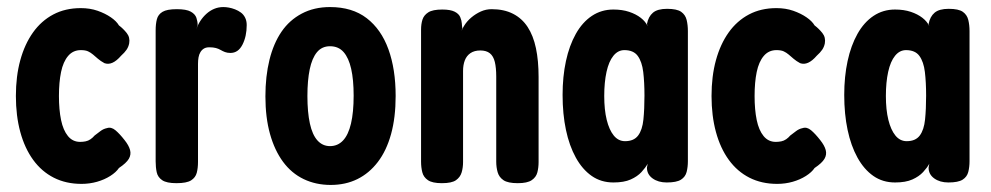

<svg xmlns="http://www.w3.org/2000/svg" viewBox="-20 -509 2809 544"><path d="M211 12Q167 12 132.5 -5.5Q98 -23 74 -56Q50 -89 37.5 -135Q25 -181 25 -237Q25 -293 37.5 -338.5Q50 -384 73.5 -417Q97 -450 131 -468Q165 -486 209 -486Q235 -486 256.5 -478.5Q278 -471 294 -460Q310 -449 317 -437Q329 -428 339 -415.5Q349 -403 346 -386Q344 -376 338.5 -368Q333 -360 323 -351Q298 -322 276 -330Q265 -336 257.5 -342.5Q250 -349 243.5 -354.5Q237 -360 229.5 -363.5Q222 -367 209 -367Q187 -367 173 -350.5Q159 -334 153 -305Q147 -276 147 -237Q147 -198 153 -169Q159 -140 172.5 -123.5Q186 -107 207 -107Q215 -107 222.5 -108.5Q230 -110 236.5 -114.5Q243 -119 248 -125Q256 -131 264.5 -137.5Q273 -144 283 -146Q295 -150 307 -140Q319 -130 333 -112Q345 -97 348.5 -84Q352 -71 345 -59Q338 -47 317 -33Q309 -21 292.5 -10.5Q276 0 255 6Q234 12 211 12Z M480 10Q452 10 439.5 1.5Q427 -7 424 -21Q421 -35 421 -52V-423Q421 -441 424.5 -454.5Q428 -468 440.5 -475.5Q453 -483 481 -483Q508 -483 520.5 -476Q533 -469 536.5 -458.5Q540 -448 540 -438L536 -425Q540 -438 547.5 -449.5Q555 -461 565 -470Q575 -479 587 -484Q599 -489 613 -489Q620 -489 628.5 -487.5Q637 -486 646 -482.5Q655 -479 662.5 -473.5Q670 -468 674.5 -459Q679 -450 679 -438Q679 -406 667 -382.5Q655 -359 633 -359Q624 -359 617.5 -361.5Q611 -364 605 -367.5Q599 -371 591.5 -373Q584 -375 573 -375Q564 -375 558 -371.5Q552 -368 548 -361.5Q544 -355 542.5 -346.5Q541 -338 541 -328V-50Q541 -33 537.5 -19.5Q534 -6 521.5 2Q509 10 480 10Z M917 15Q875 15 840.5 -1.5Q806 -18 782 -50.5Q758 -83 745 -129.5Q732 -176 732 -236Q732 -293 743.5 -339.5Q755 -386 777.5 -419Q800 -452 835 -470.5Q870 -489 915 -489Q978 -489 1019 -457.5Q1060 -426 1080.5 -369.5Q1101 -313 1101 -237Q1101 -176 1088 -129Q1075 -82 1050.5 -50Q1026 -18 992.5 -1.5Q959 15 917 15ZM915 -95Q937 -95 952 -111Q967 -127 974.5 -159Q982 -191 982 -238Q982 -283 975 -314Q968 -345 953.5 -361.5Q939 -378 915 -378Q892 -378 878 -361Q864 -344 857.5 -312.5Q851 -281 851 -237Q851 -191 858 -159Q865 -127 879.5 -111Q894 -95 915 -95Z M1232 10Q1205 10 1192.5 1.5Q1180 -7 1176.5 -21Q1173 -35 1173 -51V-425Q1173 -441 1177 -453.5Q1181 -466 1193.5 -474Q1206 -482 1233 -482Q1256 -482 1268 -476Q1280 -470 1284 -460.5Q1288 -451 1288.5 -442.5Q1289 -434 1290 -429L1284 -410Q1287 -423 1295 -436Q1303 -449 1315.5 -459.5Q1328 -470 1342.5 -476.5Q1357 -483 1373 -483Q1408 -483 1433.5 -470Q1459 -457 1475 -432.5Q1491 -408 1498.5 -372.5Q1506 -337 1506 -291V-50Q1506 -34 1502.5 -20.5Q1499 -7 1486.5 1.5Q1474 10 1447 10Q1419 10 1406.5 1.5Q1394 -7 1390 -21Q1386 -35 1386 -51V-292Q1386 -317 1382 -333.5Q1378 -350 1368 -358Q1358 -366 1341 -366Q1324 -366 1313 -358.5Q1302 -351 1297 -338Q1292 -325 1292 -308V-50Q1292 -34 1288 -20.5Q1284 -7 1272 1.5Q1260 10 1232 10Z M1869 8Q1845 8 1829 -3.5Q1813 -15 1813 -34L1815 -45Q1809 -34 1797.5 -21.5Q1786 -9 1767 -0.5Q1748 8 1718 8Q1683 8 1656.5 -10.5Q1630 -29 1611.5 -62.5Q1593 -96 1583.5 -141Q1574 -186 1574 -240Q1574 -292 1583.5 -336Q1593 -380 1611.5 -413Q1630 -446 1657 -464Q1684 -482 1718 -482Q1743 -482 1762.5 -475.5Q1782 -469 1795.5 -458.5Q1809 -448 1815 -435L1813 -441Q1817 -462 1830 -473Q1843 -484 1870 -484Q1898 -484 1910 -475.5Q1922 -467 1925.5 -452.5Q1929 -438 1929 -421V-52Q1929 -36 1925.5 -22Q1922 -8 1909.5 0Q1897 8 1869 8ZM1751 -109Q1776 -109 1788 -125Q1800 -141 1803 -170.5Q1806 -200 1806 -238Q1806 -276 1802.5 -305Q1799 -334 1787 -350.5Q1775 -367 1749 -367Q1731 -367 1718 -351Q1705 -335 1698.5 -305.5Q1692 -276 1692 -237Q1692 -198 1699 -169.5Q1706 -141 1719 -125Q1732 -109 1751 -109Z M2182 12Q2138 12 2103.5 -5.5Q2069 -23 2045 -56Q2021 -89 2008.5 -135Q1996 -181 1996 -237Q1996 -293 2008.5 -338.5Q2021 -384 2044.5 -417Q2068 -450 2102 -468Q2136 -486 2180 -486Q2206 -486 2227.5 -478.5Q2249 -471 2265 -460Q2281 -449 2288 -437Q2300 -428 2310 -415.5Q2320 -403 2317 -386Q2315 -376 2309.5 -368Q2304 -360 2294 -351Q2269 -322 2247 -330Q2236 -336 2228.5 -342.5Q2221 -349 2214.5 -354.5Q2208 -360 2200.5 -363.5Q2193 -367 2180 -367Q2158 -367 2144 -350.5Q2130 -334 2124 -305Q2118 -276 2118 -237Q2118 -198 2124 -169Q2130 -140 2143.5 -123.5Q2157 -107 2178 -107Q2186 -107 2193.5 -108.5Q2201 -110 2207.5 -114.5Q2214 -119 2219 -125Q2227 -131 2235.5 -137.5Q2244 -144 2254 -146Q2266 -150 2278 -140Q2290 -130 2304 -112Q2316 -97 2319.5 -84Q2323 -71 2316 -59Q2309 -47 2288 -33Q2280 -21 2263.5 -10.5Q2247 0 2226 6Q2205 12 2182 12Z M2667 8Q2643 8 2627 -3.5Q2611 -15 2611 -34L2613 -45Q2607 -34 2595.5 -21.5Q2584 -9 2565 -0.5Q2546 8 2516 8Q2481 8 2454.5 -10.5Q2428 -29 2409.5 -62.5Q2391 -96 2381.5 -141Q2372 -186 2372 -240Q2372 -292 2381.5 -336Q2391 -380 2409.5 -413Q2428 -446 2455 -464Q2482 -482 2516 -482Q2541 -482 2560.5 -475.5Q2580 -469 2593.5 -458.5Q2607 -448 2613 -435L2611 -441Q2615 -462 2628 -473Q2641 -484 2668 -484Q2696 -484 2708 -475.5Q2720 -467 2723.5 -452.5Q2727 -438 2727 -421V-52Q2727 -36 2723.5 -22Q2720 -8 2707.5 0Q2695 8 2667 8ZM2549 -109Q2574 -109 2586 -125Q2598 -141 2601 -170.5Q2604 -200 2604 -238Q2604 -276 2600.5 -305Q2597 -334 2585 -350.5Q2573 -367 2547 -367Q2529 -367 2516 -351Q2503 -335 2496.5 -305.5Q2490 -276 2490 -237Q2490 -198 2497 -169.5Q2504 -141 2517 -125Q2530 -109 2549 -109Z"/></svg>

Font: Fredoka Condensed Medium
Style: Regular
Weight: 500
Width: 3
Designer: Ben Nathan
Foundry: Milena B. Brandão, Ben Nathan
Version: Version 2.001